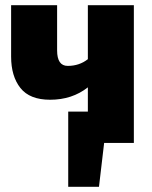

<svg xmlns="http://www.w3.org/2000/svg" viewBox="-20 -553 590 743"><path d="M363 170H244V-121H320V-215Q259 -167 174 -167Q95 -167 59 -212.5Q23 -258 23 -334V-533H201V-358Q201 -298 242 -298Q287 -298 320 -324V-533H498V0H383Z"/></svg>

Font: Trujillo ExtraBold
Style: Regular
Weight: 800
Designer: Fira Sans original fonts by bBox Type GmbH, Carrois Corporate GbR, & Edenspiekermann AG / Changes by Cristiano Sobral
Foundry: Fira Sans original fonts by bBox Type GmbH, Carrois Corporate GbR, & Edenspiekermann AG / Changes by Cristiano Sobral
Version: Version 4.301;July 28, 2020;FontCreator 13.0.0.2655 64-bit